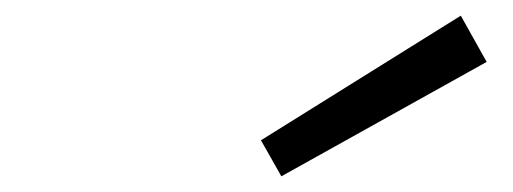

<svg xmlns="http://www.w3.org/2000/svg" viewBox="-20 -766 654 245"><path d="M339 -541 313 -587 568 -746 601 -687Z"/></svg>

Font: Intel One Mono
Style: Italic
Weight: 400
Italic angle: -16°
Monospace: yes
Designer: Fred Shallcrass
Foundry: Frere-Jones Type LLC
Version: Version 1.400;hotconv 1.1.0;makeotfexe 2.6.0;FJTRelease1.4